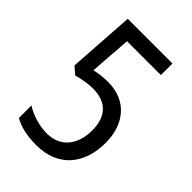

<svg xmlns="http://www.w3.org/2000/svg" viewBox="-215 -803 902 902"><g transform="rotate(45 236.0 -352.0)"><path d="M230 -439C199 -439 168 -435 142 -429L157 -637H382V-714H85L63 -382L99 -351C130 -360 168 -367 201 -367C290 -367 338 -318 338 -225C338 -131 288 -64 197 -64C148 -64 94 -80 53 -106V-23C90 -1 140 10 200 10C344 10 424 -85 424 -229C424 -356 350 -439 230 -439Z"/></g></svg>

Font: Noto Sans Khmer Condensed
Style: Regular
Weight: 400
Width: 3
Designer: Danh Hong and the Monotype Design Team
Foundry: Monotype Imaging Inc.
Version: Version 2.004